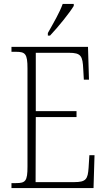

<svg xmlns="http://www.w3.org/2000/svg" viewBox="-20 -951 540 971"><path d="M222 -784V-771H233C274 -814 332 -886 353 -921V-931H297C281 -886 251 -836 222 -784ZM38 0H453L458 -166H432L428 -102C424 -46 416 -30 356 -30H160L161 -359H367V-389H161V-684H329C390 -684 398 -668 401 -601L404 -548H430L425 -714H38V-689H61C108 -689 119 -679 119 -605V-108C119 -35 109 -25 61 -25H38Z"/></svg>

Font: Noto Serif Devanagari Condensed ExtraLight
Style: Regular
Weight: 200
Width: 3
Designer: Universal Thirst, Indian Type Foundry and the Monotype Design Team
Foundry: Monotype Imaging Inc.
Version: Version 2.004